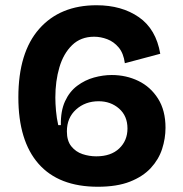

<svg xmlns="http://www.w3.org/2000/svg" viewBox="-20 -696 699 732"><path d="M353 16Q204 16 127 -71.5Q50 -159 50 -325Q50 -496 129.5 -586Q209 -676 348 -676Q444 -676 509.5 -630.5Q575 -585 591 -491L456 -455Q451 -493 432.5 -515Q414 -537 389 -546.5Q364 -556 339 -556Q288 -556 255 -524Q222 -492 206.5 -439.5Q191 -387 191 -324Q191 -302 193.5 -273.5Q196 -245 202 -219H212Q211 -273 228 -310Q245 -347 274.5 -369Q304 -391 338.5 -400.5Q373 -410 406 -410Q461 -410 507.5 -387.5Q554 -365 582.5 -320Q611 -275 611 -209Q611 -168 598 -128Q585 -88 555 -55.5Q525 -23 475.5 -3.5Q426 16 353 16ZM347 -100Q403 -100 434.5 -130Q466 -160 466 -206Q466 -254 434 -282Q402 -310 356 -310Q305 -310 270 -278.5Q235 -247 235 -195Q235 -159 252 -138Q269 -117 294.5 -108.5Q320 -100 347 -100Z"/></svg>

Font: Bricolage Grotesque 12pt Bricolage Grotesque 10pt Regular
Style: Bold
Weight: 700
Designer: Mathieu Triay
Foundry: Atelier Triay
Version: Version 1.001; ttfautohint (v1.8.4.7-5d5b);gftools[0.9.33.de